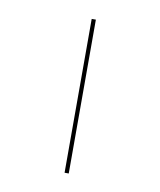

<svg xmlns="http://www.w3.org/2000/svg" viewBox="-56 -453 417 499"><g transform="rotate(10 152.5 -203.0)"><path d="M147 0V-406H158V0Z"/></g></svg>

Font: EauTest Hairline
Style: Regular
Weight: 250
Designer: Christian Thalmann (Catharsis Fonts)
Version: Version 0.001;PS 000.001;hotconv 1.0.88;makeotf.lib2.5.64775